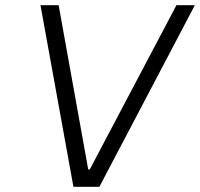

<svg xmlns="http://www.w3.org/2000/svg" viewBox="-20 -720 771 740"><path d="M136 -700H206L320 -67H326L660 -700H731L363 0H263Z"/></svg>

Font: Be Vietnam Light
Style: Italic
Weight: 300
Italic angle: -9.222°
Designer: Gabriel Lam
Foundry: TypeRant
Version: Version 3.000